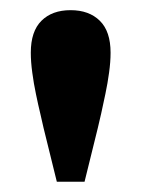

<svg xmlns="http://www.w3.org/2000/svg" viewBox="-20 -749 275 374"><path d="M117.5 -729.2Q153.5 -729.2 174.5 -708.5Q195.4 -687.9 195.4 -646.4Q195.4 -628.6 192.5 -607.7Q189.7 -586.9 185.3 -566.1Q181 -545.3 177.1 -527.9Q173.3 -510.6 170.6 -500L144.7 -395H90.7L64.8 -500Q62.8 -509.9 58.6 -527.2Q54.4 -544.5 50.1 -565.4Q45.7 -586.2 42.9 -607.4Q40 -628.6 40 -646.4Q40 -687.9 60.7 -708.5Q81.5 -729.2 117.5 -729.2Z"/></svg>

Font: Source Serif 4 Variable
Style: Regular
Weight: 400
Designer: Frank Grießhammer
Foundry: Adobe
Version: Version 4.005;hotconv 1.1.0;makeotfexe 2.6.0